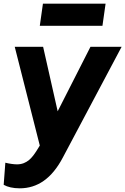

<svg xmlns="http://www.w3.org/2000/svg" viewBox="-31 -800 680 1042"><path d="M525 -660 542 -780H202L185 -660ZM76 222C172 222 250 169 310 55L629 -546H460L282 -196L203 -546H49L185 -10L167 19C145 53 117 92 61 92C44 92 17 88 -2 83L-11 203C10 215 40 222 76 222Z"/></svg>

Font: Plus Jakarta Sans ExtraBold
Style: Italic
Weight: 800
Italic angle: -8°
Designer: Gumpita Rahayu
Foundry: Tokotype
Version: Version 2.071;gftools[0.9.30]